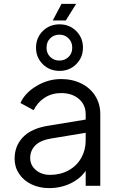

<svg xmlns="http://www.w3.org/2000/svg" viewBox="-20 -954 612 986"><path d="M55 -139Q55 -204 97.5 -249Q140 -294 226 -308L420 -340V-368Q420 -416 385 -446Q350 -476 294 -476Q246 -476 209 -452Q172 -428 153 -388L85 -425Q108 -477 167.5 -512.5Q227 -548 294 -548Q352 -548 398 -525Q444 -502 469.5 -461Q495 -420 495 -368V0H420V-77Q393 -37 343 -12.5Q293 12 232 12Q182 12 141.5 -7.5Q101 -27 78 -61.5Q55 -96 55 -139ZM237 -56Q290 -56 332 -79Q374 -102 397 -142.5Q420 -183 420 -232V-272L244 -243Q188 -234 161.5 -207.5Q135 -181 135 -142Q135 -106 164 -81Q193 -56 237 -56ZM165 -709Q165 -760 199.5 -794.5Q234 -829 286 -829Q337 -829 371.5 -794.5Q406 -760 406 -709Q406 -659 371.5 -624.5Q337 -590 286 -590Q234 -590 199.5 -624.5Q165 -659 165 -709ZM285 -643Q313 -643 332 -661.5Q351 -680 351 -709Q351 -738 332 -757Q313 -776 285 -776Q257 -776 238 -757.5Q219 -739 219 -709Q219 -680 238 -661.5Q257 -643 285 -643ZM296 -934H371L318 -849H251Z"/></svg>

Font: Eudoxus Sans
Style: Regular
Weight: 400
Designer: Stijn de Vries
Foundry: tokotype
Version: Version 2.005